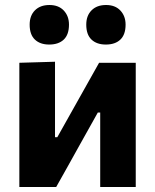

<svg xmlns="http://www.w3.org/2000/svg" viewBox="-20 -751 623 771"><path d="M57.7 0Q57.7 -53.7 57.7 -103.8Q57.7 -153.8 57.7 -216.1V-266.1Q57.7 -315.6 57.7 -354.7Q57.7 -393.9 57.7 -428.6Q57.7 -463.3 57.7 -498.9L200.9 -503.1Q200.9 -470.2 200.9 -437.9Q200.9 -405.6 200.9 -369.1Q200.9 -332.6 200.9 -286.7V-200H210.1L283.2 -330.2Q307.2 -372.8 330.9 -415.2Q354.6 -457.7 377.9 -498.9H525.1Q525.1 -463.3 525.1 -428.6Q525.1 -393.9 525.1 -354.7Q525.1 -315.6 525.1 -266.1V-216.1Q525.1 -153.8 525.1 -103.8Q525.1 -53.7 525.1 0H382.4Q382.4 -52.4 382.4 -101.4Q382.4 -150.4 382.4 -210.9V-299.1H372.8L301 -170.7Q277.1 -127.7 253.2 -84.8Q229.3 -42 205.6 0ZM404.9 -572.1Q368.4 -572.1 347.4 -592.1Q326.4 -612 326.4 -652.2Q326.4 -688.2 347.7 -709.5Q368.9 -730.9 405.9 -730.9Q442.7 -730.9 463.5 -708.6Q484.3 -686.3 484.3 -652.2Q484.3 -612 463.4 -592.1Q442.5 -572.1 404.9 -572.1ZM177.5 -572.1Q141.1 -572.1 120.1 -592.1Q99.1 -612 99.1 -652.2Q99.1 -688.2 120.3 -709.5Q141.6 -730.9 178.5 -730.9Q215.3 -730.9 236.2 -708.6Q257 -686.3 257 -652.2Q257 -612 236.1 -592.1Q215.1 -572.1 177.5 -572.1Z"/></svg>

Font: Commissioner Thin
Style: Regular
Weight: 100
Designer: Kostas Bartsokas
Foundry: Kostas Bartsokas
Version: Version 1.001;gftools[0.9.23]